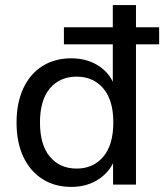

<svg xmlns="http://www.w3.org/2000/svg" viewBox="-20 -725 645 754"><path d="M260 9Q195 9 146.5 -22Q98 -53 71.5 -109.5Q45 -166 45 -244Q45 -321 71.5 -378Q98 -435 146.5 -465.5Q195 -496 260 -496Q316 -496 359 -471.5Q402 -447 423 -404V-551H231V-618H423V-705H514V-618H605V-551H514V0H424V-84Q402 -41 359 -16Q316 9 260 9ZM281 -63Q346 -63 385.5 -109.5Q425 -156 425 -244Q425 -332 385.5 -378Q346 -424 281 -424Q215 -424 176 -378Q137 -332 137 -244Q137 -156 176 -109.5Q215 -63 281 -63Z"/></svg>

Font: Nunito Sans Medium
Style: Regular
Weight: 500
Designer: Vernon Adams
Foundry: Vernon Adams
Version: Version 3.101; ttfautohint (v1.8.4.7-5d5b);gftools[0.9.27]